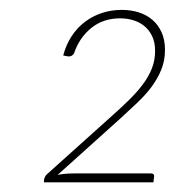

<svg xmlns="http://www.w3.org/2000/svg" viewBox="-20 -828 374 398"><path d="M293 -468.5Q300 -468.5 299.5 -462L298 -450H71L71.5 -457Q72.5 -459.5 73.5 -461.8Q74.5 -464 77 -466.5L214.5 -590Q232.5 -606 248.2 -621.5Q264 -637 276 -653Q288 -669 294.8 -686Q301.5 -703 301.5 -722.5Q301.5 -740 295.5 -752.8Q289.5 -765.5 279.5 -773.8Q269.5 -782 256.5 -786Q243.5 -790 229 -790Q194 -790 169.2 -770Q144.5 -750 133.5 -717.5Q129.5 -710.5 121.5 -711L111 -713Q117 -735.5 128.5 -753Q140 -770.5 155.8 -782.5Q171.5 -794.5 191 -801Q210.5 -807.5 232.5 -807.5Q251 -807.5 267.2 -802.5Q283.5 -797.5 295.8 -787Q308 -776.5 315 -761Q322 -745.5 322 -724.5Q322 -702 314.2 -683.2Q306.5 -664.5 293.8 -647.5Q281 -630.5 264 -614.5Q247 -598.5 228.5 -581.5L99.5 -465.5Q114.5 -468.5 134 -468.5Z"/></svg>

Font: Lato ExtraLight
Style: Italic
Weight: 275
Italic angle: -7°
Designer: Lukasz Dziedzic with Adam Twardoch and Botio Nikoltchev
Foundry: tyPoland Lukasz Dziedzic
Version: Version 2.015; 2015-08-06; http://www.latofonts.com/